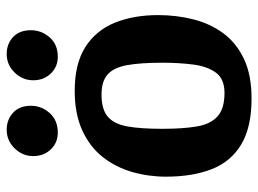

<svg xmlns="http://www.w3.org/2000/svg" viewBox="-118 -634 767 570"><g transform="rotate(-90 265.0 -349.5)"><path d="M257 14.3Q172.1 14.3 121 -16.1Q69.9 -46.5 47.4 -103.7Q25 -160.9 25 -240Q25 -291.6 39 -340.3Q53.1 -389 83.2 -427.4Q113.4 -465.7 162.3 -488.2Q211.2 -510.7 279.9 -510.7Q360.1 -510.7 409.6 -479.3Q459 -447.9 481.9 -392.1Q504.7 -336.2 504.7 -263Q504.7 -209.5 492.3 -159.6Q480 -109.7 451.4 -70.5Q422.8 -31.2 375.1 -8.5Q327.5 14.3 257 14.3ZM273.6 -66Q315 -66 333.7 -91.4Q352.5 -116.8 357.9 -159Q363.3 -201.3 363.3 -250.3Q363.3 -315 356.2 -354.6Q349.1 -394.2 328.9 -412.6Q308.6 -431.1 269 -431.1Q224.7 -431.1 202.9 -412.3Q181.1 -393.6 174.1 -354Q167.1 -314.4 167.1 -250.3Q167.1 -189.7 174 -148.7Q180.8 -107.7 203.8 -86.9Q226.9 -66 273.6 -66ZM380.9 -560.9Q351.2 -560.9 331.2 -581.7Q311.2 -602.5 311.2 -633.9Q311.2 -665.6 334.2 -689.1Q357.1 -712.6 389.4 -712.6Q419.2 -712.6 439.5 -693.7Q459.8 -674.7 459.8 -640.7Q459.8 -609.3 438.6 -585.1Q417.5 -560.9 380.9 -560.9ZM155.7 -560.9Q125.9 -560.9 106 -581.7Q86.1 -602.5 86.1 -633.9Q86.1 -665.6 109.1 -689.1Q132 -712.6 164.3 -712.6Q194.1 -712.6 214.8 -693.7Q235.5 -674.7 235.5 -640.7Q235.5 -609.3 213.9 -585.1Q192.3 -560.9 155.7 -560.9Z"/></g></svg>

Font: Faustina Light
Style: Regular
Weight: 300
Designer: Alfonso Garcia
Foundry: http://www.omnibus-type.com
Version: Version 1.200